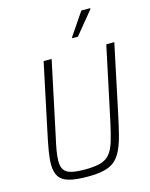

<svg xmlns="http://www.w3.org/2000/svg" viewBox="-133 -994 851 1086"><g transform="rotate(-15 292.5 -450.5)"><path d="M244 8Q176 8 135.5 -3Q95 -14 77.5 -40.5Q60 -67 60 -112Q60 -145 67.5 -190Q75 -235 88 -295L171 -688H218L128 -264Q117 -216 111 -181Q105 -146 105 -120Q105 -87 117.5 -68.5Q130 -50 159.5 -42.5Q189 -35 240 -35Q297 -35 331 -45Q365 -55 385.5 -80Q406 -105 419.5 -149.5Q433 -194 448 -264L538 -688H585L502 -295Q487 -223 473.5 -171Q460 -119 442.5 -84Q425 -49 400 -29Q375 -9 337 -0.5Q299 8 244 8ZM361 -771V-776L451 -909H503V-904L394 -771Z"/></g></svg>

Font: Saira SemiCondensed ExtraLight
Style: Italic
Weight: 250
Width: 4
Italic angle: -12°
Designer: Hector Gatti with collaboration of the Omnibus-Type team
Foundry: Omnibus-Type
Version: Version 1.101